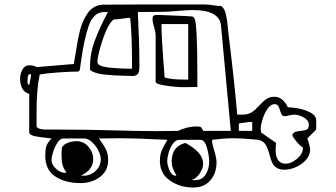

<svg xmlns="http://www.w3.org/2000/svg" viewBox="-20 -754 1508 861"><path d="M731 -127Q599 -134 508 -134L424 -133Q446 -102 455.5 -83Q465 -64 465 -37Q465 12 428.5 39.5Q392 67 341 67Q273 67 228 37.5Q183 8 183 -56Q183 -82 187.5 -97.5Q192 -113 211 -133Q207 -134 159 -139.5Q111 -145 111 -160V-333Q89 -339 79.5 -358Q70 -377 70 -401Q70 -422 80.5 -441.5Q91 -461 110 -461Q122 -461 129 -459.5Q136 -458 144 -453L311 -467Q312 -470 319 -514Q328 -576 339 -619Q350 -662 373.5 -695.5Q397 -729 438 -733L628 -734H898Q907 -734 915.5 -733Q924 -732 932 -731Q956 -727 967 -727H971Q987 -718 993 -690Q999 -662 1001 -638Q1003 -614 1004 -607Q1029 -408 1044 -240H1068Q1093 -240 1109 -250.5Q1125 -261 1144 -282Q1161 -301 1175.5 -310.5Q1190 -320 1211 -320Q1248 -320 1271 -273Q1289 -273 1319 -267.5Q1349 -262 1373.5 -248.5Q1398 -235 1398 -213V-173L1358 -133Q1362 -124 1366 -108Q1370 -92 1371 -86Q1371 -59 1353 -38Q1335 -17 1308 -5Q1281 7 1256 7Q1233 7 1220 -2Q1207 -11 1201 -23.5Q1195 -36 1189 -59Q1181 -89 1171 -105.5Q1161 -122 1138 -127L1118 -129Q1058 -134 1024 -134Q1000 -134 979.5 -132Q959 -130 931 -127V-123Q931 -109 941 -77Q951 -45 951 -26Q951 23 923 55Q895 87 847 87Q787 87 742 55.5Q697 24 697 -33Q697 -59 705 -78.5Q713 -98 731 -127ZM461 -170Q605 -166 678 -166L778 -167Q820 -187 862 -187Q876 -187 881 -183.5Q886 -180 891 -167H1015L971 -640Q964 -709 844 -709Q825 -709 762 -704Q750 -703 737 -702Q724 -701 711 -701L598 -700Q605 -560 605 -477V-452Q605 -434 599.5 -424.5Q594 -415 578 -413Q570 -414 545 -414Q488 -415 445.5 -420Q403 -425 384 -440V-463Q384 -516 406 -574.5Q428 -633 464 -700H448Q399 -700 377.5 -637Q356 -574 343 -477Q338 -441 338 -440L331 -433Q296 -433 245 -429.5Q194 -426 158 -420Q144 -355 144 -253V-187Q148 -178 162.5 -175.5Q177 -173 178 -173H243Q316 -173 370 -172Q424 -171 461 -170ZM683 -687H691L742 -685Q844 -681 844 -680L851 -673Q865 -658 865 -422V-364L804 -363Q769 -363 723.5 -370Q678 -377 678 -387V-593Q678 -604 675 -616.5Q672 -629 671 -633Q664 -654 664 -671Q664 -680 668.5 -683.5Q673 -687 683 -687ZM564 -446H572V-463Q572 -601 564 -673Q561 -674 554 -674Q553 -674 530 -670.5Q507 -667 491 -667Q474 -657 457 -618.5Q440 -580 428.5 -537Q417 -494 417 -476Q417 -457 465 -451.5Q513 -446 564 -446ZM811 -397H824V-646H704Q704 -594 712 -488Q716 -444 718 -407Q745 -397 811 -397ZM103 -387Q103 -376 111 -373Q119 -405 119 -422Q110 -422 107 -416.5Q104 -411 104 -401V-397ZM1216 -83Q1216 -20 1261 -20Q1286 -20 1312 -42Q1338 -64 1338 -87V-93Q1323 -102 1307 -122.5Q1291 -143 1291 -147Q1294 -158 1302 -161.5Q1310 -165 1328 -167Q1346 -168 1355.5 -173Q1365 -178 1365 -194Q1365 -214 1342.5 -227Q1320 -240 1298 -240Q1296 -240 1278 -237Q1264 -233 1257 -233Q1248 -233 1244 -239Q1240 -245 1236 -258Q1232 -272 1227 -279.5Q1222 -287 1211 -287Q1194 -287 1179.5 -266Q1165 -245 1157 -218Q1149 -191 1149 -177L1151 -160L1218 -113Q1216 -95 1216 -83ZM1098 -207Q1052 -201 1051 -200V-167H1111V-207ZM344 33Q347 34 354 34Q386 34 409 12Q432 -10 432 -41Q432 -57 421 -79Q410 -101 392.5 -117Q375 -133 358 -133H264Q250 -133 238 -115Q226 -97 218.5 -73.5Q211 -50 211 -36Q211 -16 231 2.5Q251 21 271 21Q275 21 278 20Q264 0 260 -16Q256 -32 256 -60Q256 -67 256.5 -77Q257 -87 258 -93Q266 -107 285 -114Q304 -121 324 -121Q355 -121 376.5 -96Q398 -71 398 -40Q398 7 344 33ZM838 53 854 54Q886 54 902 29Q918 4 918 -30Q918 -56 908 -91.5Q898 -127 878 -127H784Q768 -127 755.5 -110Q743 -93 736.5 -70Q730 -47 730 -32Q730 -13 740.5 10.5Q751 34 768 34Q770 34 771 33Q760 14 755 0Q750 -14 750 -31Q750 -97 811 -113Q891 -71 891 -20Q891 2 874.5 25.5Q858 49 838 53Z"/></svg>

Font: Krikikrak Dingbats
Style: Regular
Weight: 400
Designer: Jenny du Carrois
Foundry: bBox Type GmbH
Version: Version 1.001